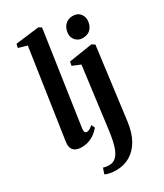

<svg xmlns="http://www.w3.org/2000/svg" viewBox="-258 -914 1079 1265"><g transform="rotate(-30 282.0 -281.0)"><path d="M176 -93Q174 -76 178.8 -68Q183.5 -60 193 -60Q201.5 -60 212.2 -65Q223 -70 239.5 -85L252 -58.5Q241 -45 222 -28.8Q203 -12.5 175.2 -1Q147.5 10.5 110.5 10.5Q91.5 10.5 74.8 4.2Q58 -2 48 -16.5Q38 -31 38 -54Q38 -59 38.8 -66.5Q39.5 -74 40.8 -82.2Q42 -90.5 43 -97L139.5 -748L74.5 -766.5L81 -795L259.5 -817L280.5 -804ZM458 14Q447.5 95 416.5 148.5Q385.5 202 339 228.8Q292.5 255.5 235.5 255.5Q209 255.5 186 251Q163 246.5 151.5 238.5L166.5 196.5Q174.5 199.5 186.5 201.5Q198.5 203.5 208.5 203.5Q237 203.5 256.2 188.8Q275.5 174 288.5 146.2Q301.5 118.5 310 79Q318.5 39.5 324.5 -9.5L383 -462.5L322 -488L328 -517.5L505.5 -545L528.5 -531ZM478 -609Q447 -609 427 -630.5Q407 -652 408 -680.5Q409 -718 431.5 -743.5Q454 -769 492.5 -769Q527.5 -769 546 -747.5Q564.5 -726 564.5 -699Q564.5 -661.5 542.5 -635.2Q520.5 -609 478 -609Z"/></g></svg>

Font: Merriweather 72pt
Style: Bold Italic
Weight: 700
Italic angle: -7.8°
Version: Version 2.101